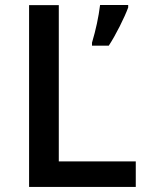

<svg xmlns="http://www.w3.org/2000/svg" viewBox="-20 -734 582 754"><path d="M94.2 0V-713.9H210.9V-100.1H513.2V0ZM341.3 -566.4Q364.3 -643.6 373 -714.4H483.4V-704.6Q472.2 -674.3 450.2 -630.6Q428.2 -586.9 407.2 -554.7H341.3Z"/></svg>

Font: JBL Sans
Style: Semibold
Weight: 600
Version: Version 1.10